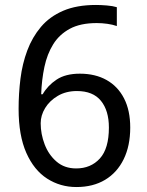

<svg xmlns="http://www.w3.org/2000/svg" viewBox="-20 -744 591 774"><path d="M288 10Q223 10 170 -24Q117 -58 86 -128Q55 -198 55 -305Q55 -367 62.5 -427Q70 -487 90 -540.5Q110 -594 145 -635.5Q180 -677 234.5 -700.5Q289 -724 367 -724Q386 -724 410.5 -722Q435 -720 451 -715V-639Q434 -645 412.5 -648Q391 -651 370 -651Q304 -651 261.5 -628Q219 -605 194.5 -565.5Q170 -526 159 -474Q148 -422 146 -364H152Q172 -399 208 -423Q244 -447 302 -447Q364 -447 409.5 -421.5Q455 -396 480 -347.5Q505 -299 505 -230Q505 -156 478.5 -102Q452 -48 403.5 -19Q355 10 288 10ZM287 -65Q346 -65 382.5 -105Q419 -145 419 -230Q419 -298 387 -337.5Q355 -377 290 -377Q246 -377 213 -357.5Q180 -338 162 -308.5Q144 -279 144 -247Q144 -204 160 -162Q176 -120 208 -92.5Q240 -65 287 -65Z"/></svg>

Font: ltelugu25
Style: Book
Weight: 400
Designer: Jelle Bosma - Monotype Design Team
Foundry: Monotype Imaging Inc.
Version: Version 2.003